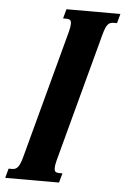

<svg xmlns="http://www.w3.org/2000/svg" viewBox="-68 -754 519 793"><g transform="rotate(5 191.5 -358.0)"><path d="M193.4 -624.5Q196.3 -635.3 197.5 -643.3Q198.7 -651.4 198.7 -657.2Q198.7 -668.5 193.8 -672.6Q189 -676.8 179.2 -676.8H164.6L175.3 -715.8H398.9L388.2 -676.8H374Q366.7 -676.8 360.8 -674.6Q355 -672.4 350.1 -666.7Q345.2 -661.1 341.1 -650.9Q336.9 -640.6 332.5 -624.5L189.5 -91.3Q186.5 -80.1 185.3 -72.3Q184.1 -64.5 184.1 -58.6Q184.1 -46.9 189 -43Q193.8 -39.1 203.6 -39.1H217.8L207 0H-16.1L-5.4 -39.1H8.8Q16.1 -39.1 21.7 -41.3Q27.3 -43.5 32.2 -49.1Q37.1 -54.7 41.5 -64.9Q45.9 -75.2 50.3 -91.3Z"/></g></svg>

Font: Arian AMU Serif
Style: Bold Italic
Weight: 700
Italic angle: -15°
Designer: Ruben Hakobyan (Tarumian)
Foundry: Ruben Hakobyan (Tarumian)
Version: Version 1.002